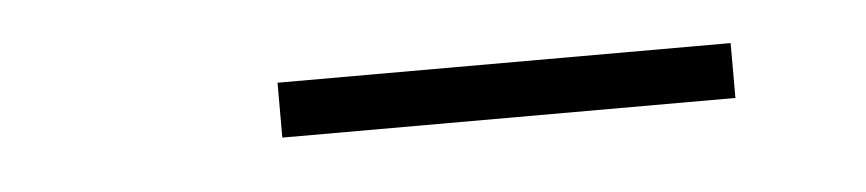

<svg xmlns="http://www.w3.org/2000/svg" viewBox="-22 -773 550 122"><g transform="rotate(-5 253.0 -711.5)"><path d="M155.5 -694V-729H444.5V-694Z"/></g></svg>

Font: Encode Sans Condensed Thin ExtraLight
Style: Regular
Weight: 250
Version: Version 3.002